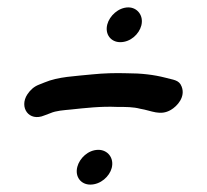

<svg xmlns="http://www.w3.org/2000/svg" viewBox="-20 -581 559 519"><path d="M189 -130C182 -103 199 -82 224 -82C252 -82 276 -104 282 -127C289 -154 271 -176 246 -176C218 -176 195 -153 189 -130ZM270 -515C263 -488 280 -467 305 -467C333 -467 356 -489 362 -512C369 -539 351 -561 327 -561C300 -561 276 -538 270 -515ZM100 -269 116 -275C132 -282 152 -283 172 -285C210 -289 253 -294 296 -292C321 -292 340 -292 359 -287C390 -282 413 -267 442 -284C459 -294 482 -319 471 -347C464 -366 447 -365 427 -371C396 -379 362 -383 323 -383C291 -384 260 -383 230 -380C183 -375 138 -374 100 -358L85 -352C72 -347 62 -338 54 -326C31 -291 58 -251 100 -269Z"/></svg>

Font: Dictator
Style: Ita
Weight: 500
Version: Version MIL.1277